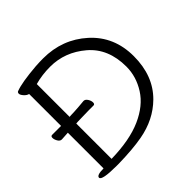

<svg xmlns="http://www.w3.org/2000/svg" viewBox="-176 -892 1080 1080"><g transform="rotate(-45 364.0 -352.0)"><path d="M106 -372V-626Q92 -629 79 -643.5Q66 -658 66 -668Q66 -678 73 -681Q121 -700 244 -710Q277 -712 303 -712Q456 -712 564.5 -614Q673 -516 673 -360Q673 -204 578 -110Q497 -30 374 -8Q297 6 183 8H169Q51 8 51 -15Q51 -34 106 -34V-318Q91 -317 56 -315H55Q42 -315 33 -330Q24 -345 24 -358.5Q24 -372 35 -372ZM176 -374 190 -375 218 -376Q254 -378 294 -382H295Q308 -382 317.5 -367Q327 -352 327 -338Q327 -324 316 -324H277Q249 -324 229 -323L190 -322L176 -321V-40Q323 -43 417.5 -85Q512 -127 557 -198Q602 -269 602 -348Q602 -492 508.5 -571.5Q415 -651 298 -651Q234 -651 176 -635Z"/></g></svg>

Font: QiushuiShotai
Style: Regular
Weight: 600
Designer: Fontworks Inc.
Foundry: Fontworks Inc.
Version: Version 1.250